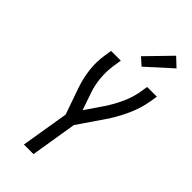

<svg xmlns="http://www.w3.org/2000/svg" viewBox="-301 -1042 1104 1104"><g transform="rotate(45 250.5 -490.0)"><path d="M155 0 203 -291 146 -454Q127 -509 119.5 -569Q112 -629 122 -691L129 -735H208L201 -691Q192 -635 197 -580.5Q202 -526 220 -477L254 -378L327 -485Q359 -533 382.5 -585Q406 -637 415 -691L422 -735H501L494 -691Q484 -630 458.5 -571Q433 -512 398 -457V-456Q396 -454 394.5 -451Q393 -448 391 -446L279 -282L233 0ZM317 -795 272 -835 413 -980 466 -930Z"/></g></svg>

Font: Iosevka Term Curly
Style: Italic
Weight: 400
Italic angle: -9°
Designer: Belleve Invis
Foundry: Belleve Invis
Version: Version 32.3.0